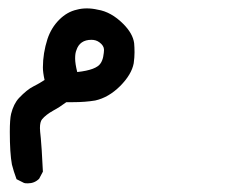

<svg xmlns="http://www.w3.org/2000/svg" viewBox="-20 -88 540 448"><path d="M7.8 295.9Q2.9 269.5 2.9 219.7Q2.9 190.4 5.9 177.7Q11.7 154.3 24.4 140.6Q43 121.1 57.6 113.8Q72.3 106.4 84 98.6Q80.1 81.1 80.1 69.3Q80.1 36.1 90.8 2.9Q99.6 -23.4 118.2 -42Q136.7 -60.5 159.2 -65.4Q169.9 -68.4 182.6 -68.4Q195.3 -68.4 208 -65.4Q239.3 -60.5 267.6 -32.2Q290 -9.8 293 12.7Q293.9 22.5 293.9 34.2Q293.9 45.9 292 59.6Q287.1 85.9 260.3 112.8Q233.4 139.6 202.1 146.5Q178.7 150.4 150.4 150.4Q143.6 150.4 134.8 150.4Q119.1 162.1 104.5 169.9Q86.9 179.7 78.1 190.4Q73.2 196.3 73.2 210.9Q73.2 216.8 75.2 234.4Q77.1 252 80.1 312.5L71.3 329.1Q60.5 339.8 44.9 339.8Q38.1 339.8 36.1 338.9L18.6 330.1Q11.7 311.5 7.8 295.9ZM222.7 28.3Q222.7 18.6 211.9 10.7Q204.1 4.9 193.4 4.9Q166 4.9 158.2 29.3Q155.3 36.1 155.3 48.3Q155.3 60.5 160.2 80.1Q205.1 75.2 214.8 59.6Q218.8 53.7 220.7 44.9Q222.7 34.2 222.7 28.3Z"/></svg>

Font: JasonHandwriting2
Style: SemiBold
Weight: 600
Version: Version 1.04.7